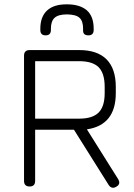

<svg xmlns="http://www.w3.org/2000/svg" viewBox="-20 -881 633 907"><path d="M297 -860.5C297 -860.5 297 -860.5 297 -860.5C337 -860.5 368 -851 390 -832.5C411.5 -813.5 422.5 -784.5 422.5 -746C422.5 -746 422.5 -746 422.5 -746C422.5 -746 422.5 -739 422.5 -739C422.5 -722.5 414 -714 397.5 -714C397.5 -714 397.5 -714 397.5 -714C381 -714 372.5 -721.5 372.5 -736C372.5 -736 372.5 -736 372.5 -736C372.5 -736 372.5 -746 372.5 -746C372.5 -769.5 367 -786.5 355.5 -797C344 -807.5 324.5 -812.5 296.5 -813C296.5 -813 296.5 -813 296.5 -813C269 -813 249.5 -807.5 238 -797C226.5 -786.5 220.5 -769.5 220.5 -746C220.5 -746 220.5 -746 220.5 -746C220.5 -746 220.5 -739 220.5 -739C220.5 -722.5 212 -714 195.5 -714C195.5 -714 195.5 -714 195.5 -714C179 -714 170.5 -722.5 170.5 -739C170.5 -739 170.5 -739 170.5 -739C170.5 -739 170.5 -746 170.5 -746C170.5 -783.5 181.5 -812.5 203 -832C224.5 -851.5 256 -861 297 -860.5ZM529.5 1C529.5 1 529.5 1 529.5 1C522 5.5 515.5 7 509.5 5.5C503.5 4 498 0 493.5 -7C493.5 -7 493.5 -7 493.5 -7C493.5 -7 329.5 -268 329.5 -268C329.5 -268 146 -268 146 -268C146 -268 146 -26.5 146 -26.5C146 -9 137.5 0 120 0C120 0 120 0 120 0C102.5 0 93.5 -9 93.5 -26.5C93.5 -26.5 93.5 -26.5 93.5 -26.5C93.5 -26.5 93.5 -618 93.5 -618C93.5 -635.5 102.5 -644.5 120 -644.5C120 -644.5 120 -644.5 120 -644.5C120 -644.5 354 -644.5 354 -644.5C411 -644.5 454 -630 483.5 -600.5C512.5 -571 527 -528 527 -471C527 -471 527 -471 527 -471C527 -471 527 -441 527 -441C527 -390.5 515.5 -351 492.5 -322.5C469.5 -294 435.5 -276.5 390.5 -270C390.5 -270 390.5 -270 390.5 -270C390.5 -270 538 -35 538 -35C547.5 -19.5 544.5 -7.5 529.5 1ZM146 -592C146 -592 146 -320.5 146 -320.5C146 -320.5 354 -320.5 354 -320.5C396 -320.5 426.5 -330 446 -349.5C465 -368.5 474.5 -399 474.5 -441C474.5 -441 474.5 -441 474.5 -441C474.5 -441 474.5 -471 474.5 -471C474.5 -513.5 465 -544 446 -563.5C426.5 -582.5 396 -592 354 -592C354 -592 354 -592 354 -592C354 -592 146 -592 146 -592Z"/></svg>

Font: Jura-Fortis-Regular
Style: Regular
Weight: 500
Designer: Daniel Johnson, Alexei Vanyashin, Mirko Velimirovic
Foundry: Daniel Johnson
Version: ""